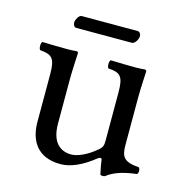

<svg xmlns="http://www.w3.org/2000/svg" viewBox="-91 -651 712 747"><g transform="rotate(15 265.5 -278.0)"><path d="M217 10C256 10 303 -10 352 -50C357 -54 366 -56 367 -49C370 -24 378 10 378 10C386 13 391 12 397 10C419 -8 454 -23 515 -30C521 -36 521 -51 515 -57C451 -62 442 -81 442 -130V-322C442 -352 446 -425 446 -425C446 -428 443 -431 438 -431C433 -430 418 -429 403 -429C371 -429 335 -430 301 -431C295 -425 295 -404 301 -398C350 -395 363 -383 363 -317V-124C363 -105 361 -97 347 -85C310 -53 272 -37 247 -37C217 -37 167 -51 167 -140V-322C167 -352 171 -425 171 -425C171 -428 168 -431 163 -431C158 -430 143 -429 128 -429C96 -429 60 -430 26 -431C20 -425 20 -404 26 -398C74 -394 88 -383 88 -318V-126C88 -57 118 10 217 10ZM363 -518C376 -518 387 -539 387 -551C387 -557 383 -568 373 -568H148C137 -568 126 -548 126 -536C126 -529 130 -518 139 -518Z"/></g></svg>

Font: Libertinus Serif
Style: Regular
Weight: 400
Designer: Philipp H. Poll, Khaled Hosny
Foundry: Caleb Maclennan
Version: Version 7.050;RELEASE